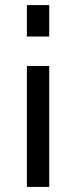

<svg xmlns="http://www.w3.org/2000/svg" viewBox="-20 -734 300 757"><path d="M174 -714V-590H86V-714ZM174 -474V3H86V-474Z"/></svg>

Font: Raleway Medium
Style: Regular
Weight: 500
Designer: Matt McInerney, Pablo Impallari, Rodrigo Fuenzalida
Foundry: Matt McInerney, Pablo Impallari, Rodrigo Fuenzalida
Version: Version 4.026